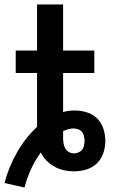

<svg xmlns="http://www.w3.org/2000/svg" viewBox="-23 -755 543 855"><path d="M86 80Q97 38 115 -1.5Q133 -41 159 -76Q168 -56 184 -40Q200 -24 219.5 -13Q239 -2 261 3Q283 8 306 8Q334 8 361 0Q388 -8 408 -27Q428 -46 437 -73Q446 -100 446 -127V-128Q446 -155 437.5 -181.5Q429 -208 410 -227Q391 -246 364.5 -254.5Q338 -263 311 -263Q297 -263 284 -261.5Q271 -260 258 -256V-430H397V-530H258V-735H142V-530H47V-430H142V-190Q115 -165 92.5 -136Q70 -107 52 -75Q34 -43 20 -9Q6 25 -3 60ZM306 -72Q294 -72 283 -78.5Q272 -85 266.5 -96Q261 -107 259.5 -119Q258 -131 258 -143Q258 -150 258 -157Q258 -164 258 -171Q269 -176 280.5 -179.5Q292 -183 304 -183Q314 -183 324.5 -179.5Q335 -176 342 -167.5Q349 -159 351 -148.5Q353 -138 354 -128Q353 -117 351 -106.5Q349 -96 342.5 -88Q336 -80 326 -76Q316 -72 306 -72Z"/></svg>

Font: Iosevka SS09
Style: Bold
Weight: 700
Monospace: yes
Designer: Belleve Invis
Foundry: Belleve Invis
Version: Version 5.2.1; ttfautohint (v1.8.3)